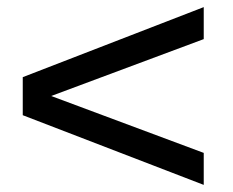

<svg xmlns="http://www.w3.org/2000/svg" viewBox="-20 -524 655 540"><path d="M553 -414 124 -254 553 -94V-4L44 -200V-307L553 -504Z"/></svg>

Font: Chivo
Style: Regular
Weight: 400
Designer: Hector Gatti
Foundry: Omnibus-Type
Version: Version 1.003